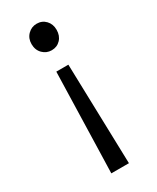

<svg xmlns="http://www.w3.org/2000/svg" viewBox="-196 -614 715 876"><g transform="rotate(-30 161.0 -176.0)"><path d="M115.2 205.1 118.2 100.6 129.9 -322.3H193.4L205.1 100.6L208 205.1ZM161.1 -417Q133.8 -417 114.3 -436.5Q94.7 -456.1 94.7 -487.3Q94.7 -517.6 114.3 -537.1Q133.8 -556.6 161.1 -556.6Q189.5 -556.6 208 -537.1Q226.6 -517.6 226.6 -487.3Q226.6 -456.1 208 -436.5Q189.5 -417 161.1 -417Z"/></g></svg>

Font: Nasu
Style: Regular
Weight: 400
Designer: Ryoko NISHIZUKA (kana &amp; ideographs); Paul D. Hunt (Latin, Greek &amp; Cyrillic); Wenlong ZHANG (bopomofo); Sandoll C
Version: Version 2014.1215